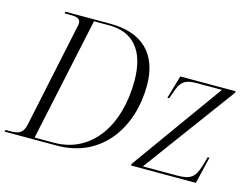

<svg xmlns="http://www.w3.org/2000/svg" viewBox="-111 -878 1366 1042"><g transform="rotate(15 572.0 -357.0)"><path d="M-14 0H280C531 0 668 -204 668 -442C668 -619 568 -714 390 -714H137L135 -704H169C200 -704 224 -700 224 -673C224 -667 223 -660 221 -653L98 -70C87 -18 61 -10 15 -10H-11ZM261 -11H152L300 -704H386C515 -704 596 -624 596 -448C596 -192 468 -11 261 -11ZM696 0H1061L1097 -151H1087L1071 -95C1051 -34 1031 -12 953 -12H760L1139 -526L1141 -536H830L792 -406H802L815 -441C835 -505 859 -524 923 -524H1067L698 -10Z"/></g></svg>

Font: Noto Serif Display Light
Style: Italic
Weight: 300
Italic angle: -12°
Designer: Monotype Design Team
Foundry: Monotype Imaging Inc.
Version: Version 2.009